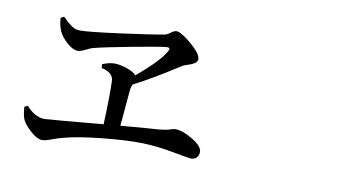

<svg xmlns="http://www.w3.org/2000/svg" viewBox="-67 -823 1633 929"><g transform="rotate(10 750.0 -358.0)"><path d="M168.9 -640.6 184.6 -648.4Q186.5 -647.5 192.4 -641.1Q198.2 -634.8 200.2 -632.8Q202.1 -630.9 208 -626Q213.9 -621.1 216.3 -619.1Q218.8 -617.2 224.1 -612.8Q229.5 -608.4 232.9 -606.9Q236.3 -605.5 241.2 -602.5Q246.1 -599.6 250.5 -598.6Q254.9 -597.7 259.8 -596.7Q264.6 -595.7 269.5 -595.7Q312.5 -595.7 462.9 -615.7Q613.3 -635.7 676.8 -647.5Q689.5 -649.4 705.6 -661.6Q721.7 -673.8 732.4 -673.8Q754.9 -673.8 807.1 -629.4Q859.4 -585 859.4 -558.6Q859.4 -545.9 846.7 -537.6Q834 -529.3 814.9 -523.4Q795.9 -517.6 791 -514.6Q646.5 -421.9 567.4 -382.8Q561.5 -367.2 559.6 -355.5Q557.6 -334 552.2 -270.5Q546.9 -207 543.9 -175.8Q687.5 -188.5 727.5 -190.4Q757.8 -192.4 780.3 -199.2Q802.7 -206.1 806.6 -206.1Q844.7 -206.1 895 -175.8Q945.3 -145.5 945.3 -118.2Q945.3 -100.6 935.1 -89.8Q924.8 -79.1 906.2 -79.1Q898.4 -79.1 817.4 -94.2Q736.3 -109.4 664.1 -111.3Q585 -113.3 467.3 -101.1Q349.6 -88.9 281.2 -70.3Q263.7 -66.4 230.5 -54.2Q197.3 -42 182.6 -42Q158.2 -42 125.5 -71.3Q92.8 -100.6 82 -124Q73.2 -144.5 70.3 -185.5L85.9 -193.4Q129.9 -144.5 175.8 -144.5Q190.4 -144.5 462.9 -168.9Q468.8 -314.5 465.8 -382.8Q464.8 -422.9 406.2 -435.5L405.3 -454.1Q438.5 -467.8 463.9 -467.8Q489.3 -467.8 524.9 -456.1Q560.5 -444.3 572.3 -428.7Q684.6 -522.5 710 -573.2Q714.8 -582 711.9 -586.4Q709 -590.8 698.2 -589.8Q660.2 -585.9 528.3 -561Q396.5 -536.1 348.6 -523.4Q336.9 -520.5 314 -508.8Q291 -497.1 277.3 -497.1Q253.9 -497.1 224.1 -523.4Q194.3 -549.8 182.6 -576.2Q169.9 -606.4 168.9 -640.6Z"/></g></svg>

Font: Bpmf Zihi Serif SemiBold
Style: SemiBold
Weight: 600
Foundry: But Ko
Version: Version 1.320